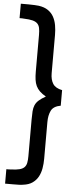

<svg xmlns="http://www.w3.org/2000/svg" viewBox="-69 -949 488 1180"><g transform="rotate(5 174.5 -359.0)"><path d="M309 -311Q264 -303 250 -274Q236 -245 236 -204V23Q236 54 231 82.5Q226 111 213.5 134Q201 157 178.5 173Q156 189 121 193Q113 195 95 195.5Q77 196 58 196H10V107Q14 107 25 107Q36 107 40 106Q71 105 90.5 100Q110 95 120.5 84.5Q131 74 134.5 57Q138 40 138 15V-210Q138 -240 139.5 -261.5Q141 -283 148 -299.5Q155 -316 170.5 -330Q186 -344 213 -359Q190 -372 175 -386.5Q160 -401 152 -418Q144 -435 141 -456.5Q138 -478 138 -506V-733Q138 -758 134.5 -775Q131 -792 120.5 -802.5Q110 -813 90.5 -818Q71 -823 40 -824Q36 -825 25.5 -825Q15 -825 10 -825V-914H58Q77 -914 95 -913Q113 -912 121 -911Q156 -906 178.5 -890.5Q201 -875 213.5 -852Q226 -829 231 -800.5Q236 -772 236 -741V-505Q236 -465 252 -440Q268 -415 309 -407Z"/></g></svg>

Font: TypoPRO Sinkin Sans
Style: 500 Medium
Weight: 500
Designer: Keith Bates
Foundry: K-Type
Version: Sinkin Sans (version 1.0)  by Keith Bates   •   © 2014   www